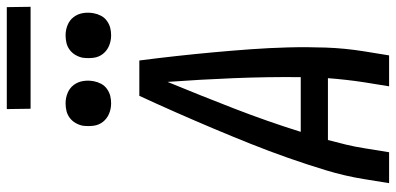

<svg xmlns="http://www.w3.org/2000/svg" viewBox="-320 -845 1165 565"><g transform="rotate(-90 262.5 -562.5)"><path d="M6 0 18 -74Q27 -130 44 -186Q61 -242 80.5 -297.5Q100 -353 122 -408Q144 -463 167 -517.5Q190 -572 214 -626.5Q238 -681 263 -735H367Q374 -681 380 -626.5Q386 -572 391 -517.5Q396 -463 400 -408Q404 -353 405.5 -297.5Q407 -242 405 -186Q403 -130 394 -74L382 0H291L303 -74Q307 -100 310 -127Q313 -154 315 -180H133Q126 -154 119.5 -127Q113 -100 109 -74L97 0ZM157 -260H318Q319 -359 315 -457Q311 -555 304 -652Q264 -555 226 -457Q188 -359 157 -260ZM441 -818Q425 -818 410.5 -824Q396 -830 386.5 -842Q377 -854 375 -869.5Q373 -885 375 -901Q377 -912 383 -922.5Q389 -933 398.5 -940Q408 -947 419 -949.5Q430 -952 441 -952Q457 -952 471.5 -946Q486 -940 495 -928Q504 -916 506.5 -900.5Q509 -885 506 -869Q504 -858 498.5 -847.5Q493 -837 483 -830Q473 -823 462.5 -820.5Q452 -818 441 -818ZM241 -818Q225 -818 210.5 -824Q196 -830 186.5 -842Q177 -854 175 -869.5Q173 -885 175 -901Q177 -912 183 -922.5Q189 -933 198.5 -940Q208 -947 219 -949.5Q230 -952 241 -952Q257 -952 271.5 -946Q286 -940 295 -928Q304 -916 306.5 -900.5Q309 -885 306 -869Q304 -858 298.5 -847.5Q293 -837 283 -830Q273 -823 262.5 -820.5Q252 -818 241 -818ZM225 -1055 224 -1125H524L525 -1055Z"/></g></svg>

Font: Iosevka Term Curly Medium
Style: Italic
Weight: 500
Italic angle: -9°
Designer: Belleve Invis
Foundry: Belleve Invis
Version: Version 32.3.0